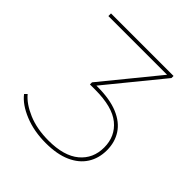

<svg xmlns="http://www.w3.org/2000/svg" viewBox="-189 -838 979 979"><g transform="rotate(45 301.0 -348.5)"><path d="M289 3Q204 3 135.5 -25Q67 -53 34 -96L47 -109Q79 -70 142.5 -43Q206 -16 290 -16Q401 -16 458.5 -64Q516 -112 516 -192Q516 -272 457.5 -320Q399 -368 274 -368H237V-383L486 -688L488 -681H57V-700H508V-685L259 -380L257 -387H273Q362 -387 420.5 -362.5Q479 -338 507.5 -294Q536 -250 536 -192Q536 -134 508 -90Q480 -46 425 -21.5Q370 3 289 3Z"/></g></svg>

Font: Montserrat Alternates Thin
Style: Regular
Weight: 100
Designer: Julieta Ulanovsky
Foundry: Julieta Ulanovsky
Version: Version 9.000